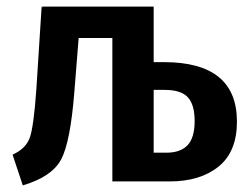

<svg xmlns="http://www.w3.org/2000/svg" viewBox="-20 -549 757 581"><path d="M476 -361Q697 -361 697 -181Q697 -90 641.5 -45Q586 0 493 0H320V-434H218L205 -271Q193 -119 165 -66.5Q137 -14 49 12L18 -81Q58 -99 70 -132Q82 -165 90 -279L106 -529L112 -524L107 -529H445V-361ZM484 -87Q526 -87 547.5 -109.5Q569 -132 569 -183Q569 -232 548.5 -254.5Q528 -277 478 -277H445V-87Z"/></svg>

Font: Fira Sans Condensed Medium
Style: Regular
Weight: 500
Width: 3
Designer: Carrois Corporate & Edenspiekermann AG
Foundry: Carrois Corporate GbR & Edenspiekermann AG
Version: Version 4.203;PS 004.203;hotconv 1.0.88;makeotf.lib2.5.64775